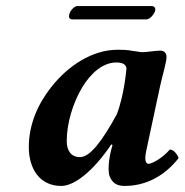

<svg xmlns="http://www.w3.org/2000/svg" viewBox="-20 -603 609 633"><path d="M508 -436C490 -436 467 -431 449 -431C443 -431 438 -432 433 -433C406 -436 408 -439 368 -439C284 -439 204 -386 149 -316C104 -259 75 -192 75 -118C75 -49 109 10 182 10C225 10 287 -38 347 -127L351 -125L346 -107C341 -86 338 -64 338 -47C338 -38 339 -29 341 -23C349 -3 361 10 391 10C461 10 523 -23 569 -82C566 -91 554 -110 540 -110C514 -80 480 -63 470 -63C462 -63 459 -71 459 -81C459 -94 463 -110 466 -124L508 -320C517 -360 529 -398 529 -415C529 -429 521 -436 508 -436ZM365 -226C316 -136 276 -85 244 -85C213 -85 200 -108 200 -138C200 -196 220 -263 251 -315C280 -363 320 -397 363 -397C384 -397 395 -391 397 -378C397 -378 390 -290 365 -226ZM462 -539C475 -539 489 -557 492 -569C493 -575 490 -583 480 -583H235C224 -583 210 -566 208 -554C206 -547 209 -539 218 -539Z"/></svg>

Font: Libertinus Serif
Style: Bold Italic
Weight: 700
Italic angle: -12°
Designer: Philipp H. Poll, Khaled Hosny
Foundry: Caleb Maclennan
Version: Version 7.050;RELEASE